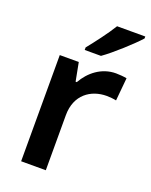

<svg xmlns="http://www.w3.org/2000/svg" viewBox="-143 -844 726 921"><g transform="rotate(20 219.5 -383.0)"><path d="M436 -756V-766H292C265 -721 215 -656 185 -619V-606H268C318 -641 403 -719 436 -756ZM365 -552C291 -552 234 -505 202 -448H196L178 -542H81V0H207V-281C207 -386 280 -435 360 -435C374 -435 396 -433 409 -430L420 -547C406 -550 382 -552 365 -552Z"/></g></svg>

Font: Noto Sans Gurmukhi SemiBold
Style: Regular
Weight: 600
Designer: Jelle Bosma - Monotype Design Team
Foundry: Monotype Imaging Inc.
Version: Version 2.004